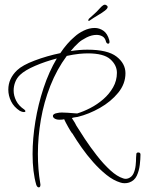

<svg xmlns="http://www.w3.org/2000/svg" viewBox="-20 -759 631 831"><path d="M137 41Q121 -14 121 -92Q121 -159 133 -233Q145 -307 168.5 -378Q192 -449 226 -506Q176 -493 132 -474Q88 -455 67 -435Q53 -422 46 -404Q39 -386 39 -367Q39 -345 50 -323Q61 -301 85 -285Q90 -281 90 -278Q90 -274 83 -274Q76 -274 66 -279Q40 -296 28 -320.5Q16 -345 16 -371Q16 -419 54 -455Q77 -477 130 -497Q183 -517 241 -529Q255 -550 271 -568.5Q287 -587 304 -601Q319 -615 342.5 -626.5Q366 -638 390 -638Q410 -638 427.5 -626Q445 -614 453 -585Q454 -582 454 -578Q454 -570 448 -570Q442 -570 439 -578Q435 -595 423.5 -601.5Q412 -608 398 -608Q377 -608 355 -597Q333 -586 321 -575Q311 -566 302.5 -557Q294 -548 286 -538Q325 -544 358 -544Q446 -544 484.5 -514Q523 -484 523 -442Q523 -396 491.5 -357.5Q460 -319 412.5 -292Q365 -265 316 -253Q309 -252 302.5 -251Q296 -250 291 -248Q298 -238 303.5 -228.5Q309 -219 310 -216Q324 -193 347.5 -157.5Q371 -122 399.5 -85.5Q428 -49 457.5 -22Q487 5 513 13Q516 14 518.5 14.5Q521 15 524 15Q529 15 535 13Q551 7 558 -8.5Q565 -24 567 -42.5Q569 -61 569 -77Q569 -81 569.5 -84Q570 -87 570 -90V-92Q570 -97 576 -99H579Q588 -99 588 -90Q588 -71 585 -45.5Q582 -20 572 1.5Q562 23 539 31Q530 34 519 34Q510 34 501 31Q471 22 441 -2Q411 -26 383.5 -57Q356 -88 333.5 -120Q311 -152 296 -177V-178Q296 -177 294.5 -179.5Q293 -182 292 -183V-182Q286 -190 275 -209.5Q264 -229 259 -240Q258 -241 258 -243Q254 -242 250 -241.5Q246 -241 243 -241Q227 -240 218 -245Q209 -250 209 -257Q209 -267 229 -270Q237 -272 248 -272Q259 -272 272.5 -271Q286 -270 299 -269Q301 -269 305.5 -268.5Q310 -268 314 -268Q341 -276 371 -291.5Q401 -307 427 -329.5Q453 -352 469.5 -381Q486 -410 486 -444Q486 -477 457.5 -502.5Q429 -528 360 -528Q353 -528 343 -527.5Q333 -527 323 -526Q296 -523 269 -517Q226 -459 198 -388Q170 -317 157 -241.5Q144 -166 144 -93Q144 -60 146.5 -28Q149 4 154 33Q154 35 154.5 36.5Q155 38 155 40Q155 52 148 52Q141 52 137 41ZM368 -670Q364 -668 364 -668Q362 -668 362.5 -672Q363 -676 365 -678Q370 -683 384.5 -695.5Q399 -708 413 -724Q420 -732 427 -736.5Q434 -741 441 -736Q446 -733 446 -729Q446 -722 433.5 -712.5Q421 -703 403 -692.5Q385 -682 368 -670Z"/></svg>

Font: Fuggles
Style: Regular
Weight: 400
Designer: Rob Leuschke
Foundry: Robert E. Leuschke
Version: Version 1.100; ttfautohint (v1.8.3)